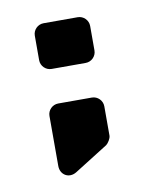

<svg xmlns="http://www.w3.org/2000/svg" viewBox="-49 -301 303 393"><g transform="rotate(-10 102.5 -104.0)"><path d="M80 50 150 6C154 3 160 -6 160 -12V-73C160 -85 150 -95 138 -95H68C56 -95 46 -85 46 -73V31C46 50 64 60 80 50ZM67 -167H138C150 -167 160 -177 160 -189V-240C160 -252 150 -262 138 -262H67C55 -262 45 -252 45 -240V-189C45 -177 55 -167 67 -167Z"/></g></svg>

Font: DIN Rundschrift
Style: Breit
Weight: 400
Width: 7
Version: Version 1.027